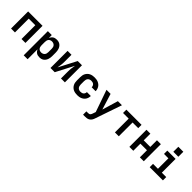

<svg xmlns="http://www.w3.org/2000/svg" viewBox="335 -2331 4130 4130"><g transform="rotate(45 2400.0 -265.5)"><path d="M81 0V-520H519V0H400V-419H200V0Z M681 215V-520H800V-434Q810 -455 824.5 -473.5Q839 -492 859 -505Q879 -518 902 -523Q925 -528 949 -528Q976 -528 1002 -521.5Q1028 -515 1049.5 -499.5Q1071 -484 1086.5 -462Q1102 -440 1111 -415Q1120 -390 1123.5 -363.5Q1127 -337 1127 -310V-210Q1127 -183 1123.5 -156.5Q1120 -130 1111 -105Q1102 -80 1086.5 -58Q1071 -36 1049.5 -20.5Q1028 -5 1002 1.5Q976 8 949 8Q925 8 902 3Q879 -2 859 -15Q839 -28 824.5 -46.5Q810 -65 800 -86V215ZM901 -93Q923 -93 945 -101Q967 -109 982 -126Q997 -143 1002.5 -165Q1008 -187 1008 -210V-310Q1008 -333 1002.5 -355Q997 -377 982 -394Q967 -411 945 -419Q923 -427 901 -427Q879 -427 858 -418.5Q837 -410 823.5 -393Q810 -376 805 -354Q800 -332 800 -310V-210Q800 -188 805 -166Q810 -144 823.5 -127Q837 -110 858 -101.5Q879 -93 901 -93Z M1281 0V-520H1400V-312Q1400 -287 1399 -262Q1398 -237 1394.5 -212.5Q1391 -188 1386.5 -163.5Q1382 -139 1379 -114L1590 -520H1719V0H1600V-208Q1600 -233 1601 -258Q1602 -283 1605.5 -307.5Q1609 -332 1613.5 -356.5Q1618 -381 1621 -406L1410 0Z M2098 8Q2068 8 2038.5 3Q2009 -2 1982 -14.5Q1955 -27 1933.5 -48Q1912 -69 1898 -95Q1884 -121 1878.5 -150.5Q1873 -180 1873 -210V-310Q1873 -340 1878.5 -369.5Q1884 -399 1898 -425Q1912 -451 1933.5 -472Q1955 -493 1982 -505.5Q2009 -518 2038.5 -523Q2068 -528 2098 -528Q2125 -528 2153 -524Q2181 -520 2206.5 -509Q2232 -498 2254 -480.5Q2276 -463 2291 -439Q2306 -415 2313.5 -388Q2321 -361 2321 -333Q2321 -333 2321 -333Q2321 -333 2321 -333H2202Q2202 -333 2202 -333Q2202 -333 2202 -333Q2202 -353 2194.5 -372Q2187 -391 2172 -404Q2157 -417 2137 -422Q2117 -427 2098 -427Q2075 -427 2053.5 -419Q2032 -411 2017.5 -394Q2003 -377 1997.5 -354.5Q1992 -332 1992 -310V-210Q1992 -188 1997.5 -165.5Q2003 -143 2017.5 -126Q2032 -109 2053.5 -101Q2075 -93 2098 -93Q2117 -93 2137 -98Q2157 -103 2172 -116Q2187 -129 2194.5 -148Q2202 -167 2202 -187Q2202 -187 2202 -187Q2202 -187 2202 -187H2321Q2321 -187 2321 -187Q2321 -187 2321 -187Q2321 -159 2313.5 -132Q2306 -105 2291 -81Q2276 -57 2254 -39.5Q2232 -22 2206.5 -11Q2181 0 2153 4Q2125 8 2098 8Z M2487 215V114H2539Q2554 114 2568 110.5Q2582 107 2592 97Q2602 87 2607.5 73.5Q2613 60 2618 46L2640 -18L2465 -520H2589L2702 -156L2811 -520H2935L2730 79Q2727 89 2723 99Q2719 109 2715 119Q2704 144 2686 164.5Q2668 185 2644 197Q2620 209 2593 212Q2566 215 2539 215Z M3241 0V-419H3069V-520H3531V-419H3359V0Z M3681 0V-520H3800V-317H4000V-520H4119V0H4000V-216H3800V0Z M4299 0V-101H4449V-419H4315V-520H4567V-101H4701V0ZM4576 -594H4424V-746H4576Z"/></g></svg>

Font: Iosevka SS04 Extended
Style: Bold
Weight: 700
Width: 7
Monospace: yes
Designer: Belleve Invis
Foundry: Belleve Invis
Version: Version 19.0.0; ttfautohint (v1.8.4)